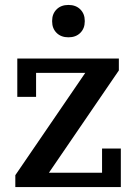

<svg xmlns="http://www.w3.org/2000/svg" viewBox="-20 -757 551 777"><path d="M42 -48 325 -462H126V-365H50V-520H461V-472L178 -58H393V-156H469V0H42ZM257 -606Q227 -606 209 -624Q191 -642 191 -670V-673Q191 -701 209 -719Q227 -737 257 -737Q287 -737 305 -719Q323 -701 323 -673V-670Q323 -642 305 -624Q287 -606 257 -606Z"/></svg>

Font: IBM Plex Serif Medium
Style: Regular
Weight: 500
Designer: Mike Abbink, Paul van der Laan, Pieter van Rosmalen
Foundry: Bold Monday
Version: Version 2.5